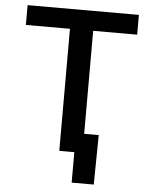

<svg xmlns="http://www.w3.org/2000/svg" viewBox="-59 -777 774 981"><g transform="rotate(5 328.0 -286.0)"><path d="M42.5 -626V-727.5H613.3V-626H387.7V0H268.6V-626ZM345.7 156.2V0H306.6V-97.7H462.4L459 156.2Z"/></g></svg>

Font: Inter
Style: 540
Weight: 540
Designer: Rasmus Andersson
Foundry: rsms
Version: Version 4.001;git-66647c0bb